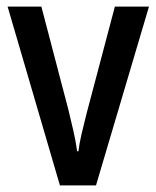

<svg xmlns="http://www.w3.org/2000/svg" viewBox="-20 -560 472 580"><path d="M161 0 3 -540H105L187 -227Q194 -198 201.5 -165.5Q209 -133 213 -103H217Q219 -123 226 -153.5Q233 -184 241 -215L327 -540H430L270 0Z"/></svg>

Font: Noto Sans Hebrew Condensed Medium
Style: Regular
Weight: 500
Width: 3
Designer: Monotype Design Team
Foundry: Monotype Imaging Inc.
Version: Version 2.004; ttfautohint (v1.8.4.7-5d5b)